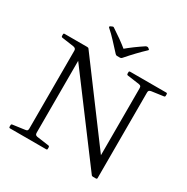

<svg xmlns="http://www.w3.org/2000/svg" viewBox="-208 -1122 1263 1300"><g transform="rotate(30 424.0 -472.0)"><path d="M589 -936Q597 -931 590 -925Q560 -897 529 -864.5Q498 -832 465 -794Q459 -787 451 -787H427Q419 -787 413 -794Q378 -832 347.5 -865Q317 -898 285 -926Q279 -932 286 -937Q289 -939 292.5 -940.5Q296 -942 299 -943Q306 -948 313 -943Q347 -921 382 -896Q417 -871 451 -843H431Q464 -871 497.5 -895.5Q531 -920 563 -941Q571 -945 579 -943Q581 -942 584 -940Q587 -938 589 -936ZM747 -696Q736 -694 731.5 -689.5Q727 -685 727 -675V-5Q727 3 718 3H695Q686 3 682 -4L171 -687L216 -714V-66Q216 -55 220 -50Q224 -45 234 -43L328 -30Q336 -28 336 -19V-8Q336 0 328 0H45Q37 0 37 -9V-20Q37 -29 45 -30L139 -43Q150 -44 154.5 -48.5Q159 -53 159 -64V-674Q159 -684 153.5 -689Q148 -694 137 -696L45 -709Q37 -711 37 -719V-731Q37 -739 45 -739H223Q232 -739 236 -732L711 -94L669 -47V-673Q669 -684 665.5 -689Q662 -694 651 -696L557 -709Q549 -711 549 -719V-731Q549 -739 558 -739H840Q848 -739 848 -730V-719Q848 -710 840 -709Z"/></g></svg>

Font: Hahmlet Light
Style: Regular
Weight: 300
Designer: Minjoo Ham & Mark Frömberg
Foundry: hypertype
Version: Version 1.002